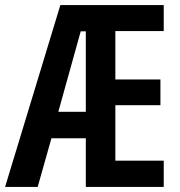

<svg xmlns="http://www.w3.org/2000/svg" viewBox="-23 -734 706 754"><path d="M620 0H314V-191H179L125 0H-3L214 -714H620V-612H430V-422H607V-321H430V-103H620ZM206 -295H314V-611H294Z"/></svg>

Font: Noto Sans ExtraCondensed SemiBold
Style: Regular
Weight: 600
Width: 2
Designer: Monotype Design Team
Foundry: Monotype Imaging Inc.
Version: Version 2.013; ttfautohint (v1.8.4.7-5d5b)